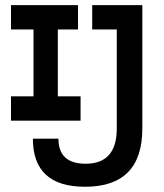

<svg xmlns="http://www.w3.org/2000/svg" viewBox="-20 -713 626 733"><path d="M304.7 0Q105.5 0 105.5 -183.6H203.1Q203.1 -87.9 307.1 -87.9Q425.8 -87.9 425.8 -222.7V-600.6H332V-693.4H523.4V-222.7Q523.4 0 304.7 0ZM22 -252.4V-345.2H107.9V-600.6H22V-693.4H277.8V-600.6H200.7V-345.2H287.6V-252.4Z"/></svg>

Font: Caskaydia Cove
Style: Regular
Weight: 400
Monospace: yes
Designer: Aaron Bell
Foundry: Saja Typeworks
Version: Version 4.300; ttfautohint (v1.8.3)